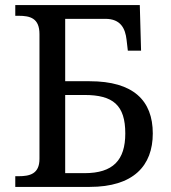

<svg xmlns="http://www.w3.org/2000/svg" viewBox="-20 -734 670 754"><path d="M40 0H332C504 0 580 -83 580 -210C580 -339 504 -415 332 -415H236V-660H394C454 -660 472 -622 477 -578L482 -535H534L529 -714H40V-672H53C98 -672 135 -663 135 -600V-110C135 -51 97 -42 53 -42H40ZM236 -54V-361H312C424 -361 472 -321 472 -210C472 -105 424 -54 312 -54Z"/></svg>

Font: Noto Serif
Style: Regular
Weight: 400
Designer: Monotype Design Team
Foundry: Monotype Imaging Inc.
Version: Version 2.015